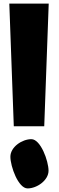

<svg xmlns="http://www.w3.org/2000/svg" viewBox="-20 -949 327 1072"><path d="M32 -929 57 -244H227L252 -929ZM38 -74C38 -20 82 103 134 103C186 103 251 58 251 4C251 -50 207 -172 155 -172C103 -172 38 -128 38 -74Z"/></svg>

Font: Chaingun
Style: Regular
Weight: 400
Version: Version 0.91